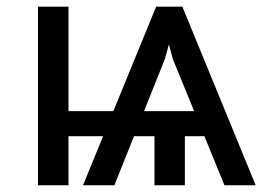

<svg xmlns="http://www.w3.org/2000/svg" viewBox="-20 -548 796 568"><path d="M362.8 -219.2V-145H134.3V-219.2ZM467.8 -373.5 318.4 0H225.6L441.9 -528.3H510.7ZM644 0 491.2 -373.5 450.2 -528.3H519.5L736.3 0ZM628.9 -219.2V-145H338.4V-219.2ZM526.9 -200.7V0H437V-200.7ZM182.6 -528.3V0H92.3V-528.3Z"/></svg>

Font: RobotoDEMO
Style: Regular
Weight: 400
Designer: Christian Robertson
Foundry: Google
Version: Version 2.136